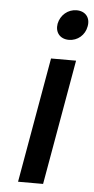

<svg xmlns="http://www.w3.org/2000/svg" viewBox="-52 -732 376 764"><g transform="rotate(5 136.5 -350.0)"><path d="M138 -500 50 0H150L238 -500ZM272 -640C279 -675 258 -700 223 -700C188 -700 159 -675 152 -640C146 -605 167 -580 202 -580C237 -580 266 -605 272 -640Z"/></g></svg>

Font: Scada
Style: Italic
Weight: 400
Designer: Jovanny Lemonad
Foundry: Jovanny Lemonad
Version: Version 3.005